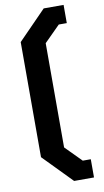

<svg xmlns="http://www.w3.org/2000/svg" viewBox="-110 -895 612 1132"><g transform="rotate(-10 196.0 -329.5)"><path d="M238 187 70 15V-674L238 -846H357V-737H309L214 -642V-18L309 78H357V187Z"/></g></svg>

Font: Tomorrow SemiBold
Style: Regular
Weight: 600
Designer: Tony de Marco, Monica Rizzolli
Foundry: Just in Type
Version: Version 2.002